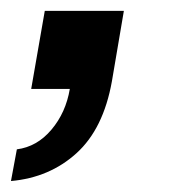

<svg xmlns="http://www.w3.org/2000/svg" viewBox="-25 -163 352 352"><path d="M-4.9 168.9 5.9 110.8Q43 106 69.3 74.7Q95.7 43.5 103 0H32.2L57.1 -143.1H202.1L180.2 -14.2Q164.6 73.2 115.2 117.9Q65.9 162.6 -4.9 168.9Z"/></svg>

Font: Archivo
Style: Bold Italic
Weight: 700
Italic angle: -10°
Designer: Hector Gatti
Foundry: Omnibus-Type
Version: Version 2.001